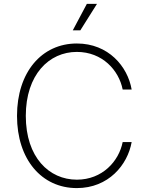

<svg xmlns="http://www.w3.org/2000/svg" viewBox="-20 -962 765 992"><path d="M377 9.8C540.5 9.8 639.6 -110.4 660.2 -228H613.8C594.2 -128.9 508.8 -33.7 377 -33.7C233.9 -33.7 113.3 -148.9 113.3 -363.3C113.3 -576.2 233.4 -693.8 377 -693.8C508.8 -693.8 594.2 -599.1 613.8 -499.5H660.2C639.6 -618.7 540 -737.3 377 -737.3C195.3 -737.3 67.9 -588.9 67.9 -363.3C67.9 -138.2 195.3 9.8 377 9.8ZM356 -805.2H395L481 -941.9H428.7Z"/></svg>

Font: Raveo ExtraLight
Style: Regular
Weight: 200
Designer: Jakub Foglar, Rasmus Andersson (Inter)
Foundry: Jakubfoglar.com
Version: Version 1.100;Glyphs 3.2.3 (3260)